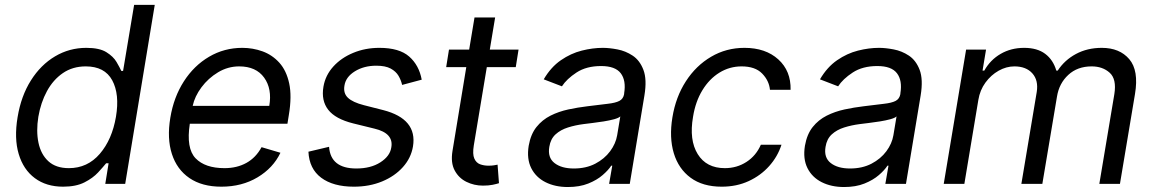

<svg xmlns="http://www.w3.org/2000/svg" viewBox="-20 -747 4692 780"><path d="M488.6 0 608.7 -727.3H524.9L480 -458.8H472.9Q466.3 -473 453.4 -495.2Q440.5 -517.4 412.2 -535Q384 -552.6 330.7 -552.6Q261.8 -552.6 203.7 -518.1Q145.6 -483.7 105.7 -420.5Q65.7 -357.2 51.5 -271.3Q37 -184.7 56 -121.3Q74.9 -57.9 121.5 -23.3Q168.1 11.4 236.3 11.4Q288.9 11.4 323.3 -6.2Q357.7 -23.8 378.4 -46.3Q399.2 -68.9 411.3 -83.8H421.2L407.7 0ZM451.1 -272.7Q435.3 -180 385.4 -122Q335.4 -63.9 259.8 -63.9Q207.2 -63.9 176.7 -91.8Q146.2 -119.7 136.3 -167.1Q126.4 -214.5 135.8 -272.7Q145.6 -330.3 170.7 -376.6Q195.8 -422.9 235.5 -450.1Q275.2 -477.3 328.5 -477.3Q405.2 -477.3 435.9 -420.8Q466.5 -364.3 451.1 -272.7Z M879.3 11.4Q800.8 11.4 749.6 -23.6Q698.5 -58.6 678.3 -121.6Q658 -184.7 671.9 -268.5Q685.7 -352.3 726.9 -416.4Q768.1 -480.5 829.5 -516.5Q891 -552.6 964.5 -552.6Q1007.1 -552.6 1046.5 -538.4Q1085.9 -524.1 1114.7 -492.4Q1143.5 -460.6 1154.8 -408.4Q1166.2 -356.2 1153.4 -279.8L1147.7 -244.3H751.1Q735.8 -144.2 774.5 -104Q813.2 -63.9 892 -63.9Q942.5 -63.9 981 -85.2Q1019.5 -106.5 1042.6 -149.1L1119.3 -126.4Q1089.8 -64.6 1026.3 -26.6Q962.7 11.4 879.3 11.4ZM762.8 -316.8H1073.9Q1085.9 -386 1053.1 -431.6Q1020.2 -477.3 951.7 -477.3Q905.9 -477.3 865.9 -453.3Q826 -429.3 798.5 -392.4Q771 -355.5 762.8 -316.8Z M1693.2 -423.3 1613.6 -402Q1609.4 -421.2 1598.9 -439.1Q1588.4 -457 1566.9 -468.6Q1545.5 -480.1 1508.5 -480.1Q1458.5 -480.1 1421.5 -457.2Q1384.6 -434.3 1379.3 -399.1Q1373.9 -368.3 1393.5 -349.8Q1413 -331.3 1458.8 -319.6L1536.9 -299.7Q1676.1 -263.8 1657.7 -152Q1649.9 -105.1 1616.8 -68.2Q1583.8 -31.2 1532.3 -9.9Q1480.8 11.4 1417.6 11.4Q1333.5 11.4 1284.8 -25Q1236.2 -61.4 1233 -130.7L1316.8 -150.6Q1323.2 -62.5 1427.6 -62.5Q1486.2 -62.5 1525.2 -87.5Q1564.3 -112.6 1569.6 -147.7Q1580.3 -205.6 1501.4 -224.4L1414.8 -245.7Q1342.3 -263.8 1313.4 -301.1Q1284.4 -338.4 1294 -394.9Q1301.8 -441.1 1334 -476.6Q1366.1 -512.1 1415 -532.3Q1463.8 -552.6 1521.3 -552.6Q1602.3 -552.6 1642.4 -517.2Q1682.5 -481.9 1693.2 -423.3Z M2086.6 -545.5 2075.3 -474.4H1957.7L1904.8 -156.2Q1899.1 -120.7 1906.8 -103.2Q1914.4 -85.6 1930.2 -79.7Q1946 -73.9 1964.5 -73.9Q1978.3 -73.9 1987.2 -75.5Q1996.1 -77.1 2001.4 -78.1L2007.1 -2.8Q1997.5 0.4 1981.4 3.7Q1965.2 7.1 1941.8 7.1Q1906.2 7.1 1875 -8.2Q1843.8 -23.4 1827.1 -54.7Q1810.4 -85.9 1818.2 -133.5L1874.3 -474.4H1792.6L1804 -545.5H1886L1907.7 -676.1H1991.5L1969.8 -545.5Z M2286.9 12.8Q2235.1 12.8 2196 -6.9Q2157 -26.6 2138.1 -64.1Q2119.3 -101.6 2127.8 -154.8Q2136 -201.7 2159.4 -231Q2182.9 -260.3 2216.4 -277.2Q2250 -294 2288.9 -302.4Q2327.8 -310.7 2366.5 -315.3Q2416.9 -321.7 2448.5 -325.3Q2480.1 -328.8 2496.1 -337Q2512.1 -345.2 2515.6 -365.1V-367.9Q2524.1 -420.1 2501.8 -449.4Q2479.4 -478.7 2421.9 -478.7Q2362.2 -478.7 2322.1 -452.4Q2282 -426.1 2262.8 -396.3L2188.9 -424.7Q2218 -474.4 2258.5 -502.3Q2299 -530.2 2343.4 -541.4Q2387.8 -552.6 2429 -552.6Q2455.3 -552.6 2488.3 -546.3Q2521.3 -540.1 2550.2 -521Q2579.2 -501.8 2593.9 -463.1Q2608.7 -424.4 2598 -359.4L2538.4 0H2454.5L2467.3 -73.9H2463.1Q2451.7 -56.1 2428.4 -35.9Q2405.2 -15.6 2369.9 -1.4Q2334.5 12.8 2286.9 12.8ZM2311.1 -62.5Q2360.8 -62.5 2398.3 -82Q2435.7 -101.6 2458.6 -132.5Q2481.5 -163.4 2487.2 -197.4L2500 -274.1Q2493.6 -267.8 2474.8 -262.6Q2456 -257.5 2432.4 -253.7Q2408.7 -250 2386.5 -247.3Q2364.3 -244.7 2350.9 -242.9Q2317.5 -238.6 2287.5 -229.2Q2257.5 -219.8 2237 -201.2Q2216.6 -182.5 2211.6 -150.6Q2204.2 -106.9 2232.6 -84.7Q2261 -62.5 2311.1 -62.5Z M2911.9 11.4Q2834.9 11.4 2785.7 -24.9Q2736.5 -61.1 2717.3 -124.6Q2698.2 -188.2 2711.6 -269.9Q2725.1 -353 2766.3 -416.7Q2807.5 -480.5 2869 -516.5Q2930.4 -552.6 3004.3 -552.6Q3090.2 -552.6 3141.9 -505.7Q3193.5 -458.8 3191.8 -382.1H3108Q3104.4 -419.4 3076.2 -448.3Q3047.9 -477.3 2992.9 -477.3Q2943.9 -477.3 2902.7 -451.9Q2861.5 -426.5 2833.5 -380.5Q2805.4 -334.5 2795.5 -272.7Q2779.1 -177.9 2814.5 -120.9Q2849.8 -63.9 2924.7 -63.9Q2973.4 -63.9 3012.4 -89.1Q3051.5 -114.3 3071 -159.1H3154.8Q3139.2 -110.8 3104.8 -72.3Q3070.3 -33.7 3021.3 -11.2Q2972.3 11.4 2911.9 11.4Z M3409.1 12.8Q3357.2 12.8 3318.2 -6.9Q3279.1 -26.6 3260.3 -64.1Q3241.5 -101.6 3250 -154.8Q3258.2 -201.7 3281.6 -231Q3305 -260.3 3338.6 -277.2Q3372.2 -294 3411 -302.4Q3449.9 -310.7 3488.6 -315.3Q3539.1 -321.7 3570.7 -325.3Q3602.3 -328.8 3618.3 -337Q3634.2 -345.2 3637.8 -365.1V-367.9Q3646.3 -420.1 3623.9 -449.4Q3601.6 -478.7 3544 -478.7Q3484.4 -478.7 3444.2 -452.4Q3404.1 -426.1 3384.9 -396.3L3311.1 -424.7Q3340.2 -474.4 3380.7 -502.3Q3421.2 -530.2 3465.6 -541.4Q3509.9 -552.6 3551.1 -552.6Q3577.4 -552.6 3610.4 -546.3Q3643.5 -540.1 3672.4 -521Q3701.3 -501.8 3716.1 -463.1Q3730.8 -424.4 3720.2 -359.4L3660.5 0H3576.7L3589.5 -73.9H3585.2Q3573.9 -56.1 3550.6 -35.9Q3527.3 -15.6 3492 -1.4Q3456.7 12.8 3409.1 12.8ZM3433.2 -62.5Q3483 -62.5 3520.4 -82Q3557.9 -101.6 3580.8 -132.5Q3603.7 -163.4 3609.4 -197.4L3622.2 -274.1Q3615.8 -267.8 3596.9 -262.6Q3578.1 -257.5 3554.5 -253.7Q3530.9 -250 3508.7 -247.3Q3486.5 -244.7 3473 -242.9Q3439.6 -238.6 3409.6 -229.2Q3379.6 -219.8 3359.2 -201.2Q3338.8 -182.5 3333.8 -150.6Q3326.3 -106.9 3354.8 -84.7Q3383.2 -62.5 3433.2 -62.5Z M3813.9 0 3904.8 -545.5H3985.8L3971.6 -460.2H3978.7Q4003.2 -503.9 4045.3 -528.2Q4087.4 -552.6 4140.6 -552.6Q4193.9 -552.6 4226.2 -528.2Q4258.5 -503.9 4271.3 -460.2H4277Q4304.7 -502.8 4351 -527.7Q4397.4 -552.6 4456 -552.6Q4528.4 -552.6 4567.6 -506.7Q4606.9 -460.9 4590.9 -365.1L4529.8 0H4446L4507.1 -365.1Q4516.7 -425.8 4488.1 -451.5Q4459.5 -477.3 4414.8 -477.3Q4357.2 -477.3 4320 -442.8Q4282.7 -408.4 4274.1 -355.1L4214.5 0H4129.3L4191.8 -373.6Q4199.2 -420.5 4174 -448.9Q4148.8 -477.3 4100.9 -477.3Q4068.2 -477.3 4036.9 -459.7Q4005.7 -442.1 3983.3 -411.4Q3960.9 -380.7 3954.5 -340.9L3897.7 0Z"/></svg>

Font: Inter UI
Style: Italic
Weight: 400
Italic angle: -9.39999°
Designer: Rasmus Andersson
Foundry: rsms
Version: 3.2;8d6f07862